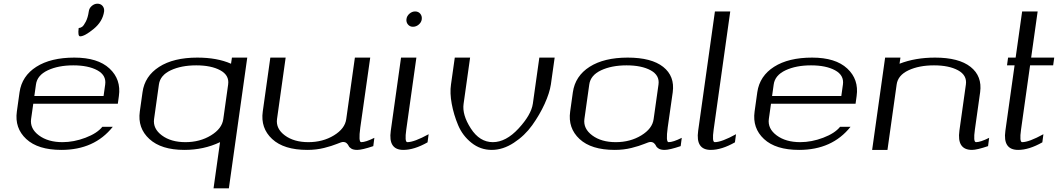

<svg xmlns="http://www.w3.org/2000/svg" viewBox="-20 -812 5730 1040"><path d="M618.2 -250H160.2L148.4 -167Q141.6 -115.2 190.9 -78.6Q240.2 -42 318.4 -42Q379.9 -42 442.9 -65.9Q505.9 -89.8 534.2 -125H590.8Q491.2 0 312.5 0Q185.5 0 122.1 -59.1Q58.6 -118.2 71.3 -208L85.9 -312.5Q98.6 -400.4 176.8 -450.2Q254.9 -500 382.8 -500Q509.8 -500 573.2 -440.9Q636.7 -381.8 624 -292ZM166 -292H541L549.8 -354.5Q556.6 -404.3 507.3 -431.2Q458 -458 377 -458Q295.9 -458 238.8 -431.2Q181.6 -404.3 174.8 -354.5ZM543.9 -750Q536.1 -695.3 487.3 -655.3Q438.5 -615.2 414.1 -615.2Q400.4 -615.2 406.2 -660.2Q415 -660.2 424.3 -666.5Q433.6 -672.9 444.8 -694.8Q456.1 -716.8 460.9 -750Q462.9 -767.6 477.1 -779.8Q491.2 -792 507.8 -792Q525.4 -792 535.6 -779.8Q545.9 -767.6 543.9 -750Z M1319.3 -500 1219.7 208H1136.7L1171.9 -42Q1084 0 978.5 0Q853.5 0 789.1 -59.1Q724.6 -118.2 737.3 -208L752 -312.5Q763.7 -399.4 841.8 -449.7Q919.9 -500 1048.8 -500Q1156.2 -500 1231.4 -466.8L1236.3 -500ZM1189.5 -167 1215.8 -354.5Q1222.7 -404.3 1173.3 -431.2Q1124 -458 1043 -458Q961.9 -458 904.8 -431.2Q847.7 -404.3 840.8 -354.5L814.5 -167Q807.6 -115.2 856.9 -78.6Q906.2 -42 984.4 -42Q1062.5 -42 1122.6 -78.6Q1182.6 -115.2 1189.5 -167Z M1837.9 -43Q1830.1 -43 1804.2 -32.2Q1778.3 -21.5 1735.8 -10.7Q1693.4 0 1644.5 0Q1517.6 0 1454.1 -59.1Q1390.6 -118.2 1403.3 -208L1444.3 -500H1527.3L1480.5 -167Q1473.6 -115.2 1522.9 -78.6Q1572.3 -42 1650.4 -42Q1728.5 -42 1788.6 -78.6Q1848.6 -115.2 1855.5 -167L1902.3 -500H1985.4L1931.6 -121.1Q1920.9 -42 1936.5 -42Q1960.9 -42 2007.8 -65.4L2002 -20.5Q1941.4 0 1915 0Q1894.5 0 1883.3 -6.8Q1872.1 -13.7 1868.7 -21.5Q1865.2 -29.3 1857.9 -36.1Q1850.6 -43 1837.9 -43Z M2228.5 -750Q2246.1 -750 2256.3 -737.8Q2266.6 -725.6 2264.6 -708Q2262.7 -691.4 2248.5 -679.2Q2234.4 -667 2216.8 -667Q2200.2 -667 2189.9 -679.2Q2179.7 -691.4 2181.6 -708Q2183.6 -725.6 2197.8 -737.8Q2211.9 -750 2228.5 -750ZM2235.4 -500 2180.7 -110.4Q2170.9 -42 2186.5 -42Q2223.6 -42 2301.8 -85L2295.9 -41Q2223.6 0 2165 0Q2082 0 2096.7 -103.5L2152.3 -500Z M2984.4 -500Q2984.4 -500 2963.9 -354.5Q2957 -308.6 2930.2 -249.5Q2903.3 -190.4 2862.8 -133.8Q2822.3 -77.1 2763.2 -38.6Q2704.1 0 2643.6 0Q2582 0 2533.7 -38.6Q2485.4 -77.1 2461.4 -134.3Q2437.5 -191.4 2426.8 -250Q2416 -308.6 2422.9 -354.5L2443.4 -500H2526.4L2491.2 -250Q2482.4 -190.4 2530.3 -116.2Q2578.1 -42 2649.4 -42Q2720.7 -42 2789.1 -116.2Q2857.4 -190.4 2866.2 -250L2901.4 -500Z M3520.5 -167 3546.9 -354.5Q3553.7 -404.3 3504.4 -431.2Q3455.1 -458 3374 -458Q3293 -458 3235.8 -431.2Q3178.7 -404.3 3171.9 -354.5L3145.5 -167Q3138.7 -115.2 3188 -78.6Q3237.3 -42 3315.4 -42Q3393.6 -42 3453.6 -78.6Q3513.7 -115.2 3520.5 -167ZM3596.7 -121.1Q3585.9 -42 3601.6 -42Q3626 -42 3672.9 -65.4L3667 -20.5Q3606.4 0 3580.1 0Q3559.6 0 3548.3 -6.8Q3537.1 -13.7 3533.7 -21.5Q3530.3 -29.3 3522.9 -36.1Q3515.6 -43 3502.9 -43Q3495.1 -43 3469.2 -32.2Q3443.4 -21.5 3400.9 -10.7Q3358.4 0 3309.6 0Q3182.6 0 3119.1 -59.1Q3055.7 -118.2 3068.4 -208L3083 -312.5Q3095.7 -400.4 3173.8 -450.2Q3252 -500 3379.9 -500Q3508.8 -500 3572.3 -449.7Q3635.7 -399.4 3624 -312.5Z M3935.5 -750 3845.7 -110.4Q3835.9 -42 3851.6 -42Q3888.7 -42 3966.8 -85Q3966.8 -85 3960.9 -41Q3888.7 0 3830.1 0Q3747.1 0 3761.7 -103.5L3852.5 -750Z M4614.3 -250H4156.2L4144.5 -167Q4137.7 -115.2 4187 -78.6Q4236.3 -42 4314.5 -42Q4376 -42 4439 -65.9Q4502 -89.8 4530.3 -125H4586.9Q4487.3 0 4308.6 0Q4181.6 0 4118.2 -59.1Q4054.7 -118.2 4067.4 -208L4082 -312.5Q4094.7 -400.4 4172.9 -450.2Q4251 -500 4378.9 -500Q4505.9 -500 4569.3 -440.9Q4632.8 -381.8 4620.1 -292ZM4162.1 -292H4537.1L4545.9 -354.5Q4552.7 -404.3 4503.4 -431.2Q4454.1 -458 4373 -458Q4292 -458 4234.9 -431.2Q4177.7 -404.3 4170.9 -354.5Z M4857.4 -500 4852.5 -466.8Q4937.5 -500 5044.9 -500Q5173.8 -500 5237.3 -449.7Q5300.8 -399.4 5289.1 -312.5L5260.7 -110.4Q5251 -42 5266.6 -42Q5291 -42 5337.9 -65.4L5332 -20.5Q5271.5 0 5245.1 0Q5162.1 0 5176.8 -104.5L5211.9 -354.5Q5218.8 -404.3 5169.4 -431.2Q5120.1 -458 5039.1 -458Q4958 -458 4900.9 -431.2Q4843.8 -404.3 4836.9 -354.5L4787.1 0H4704.1L4774.4 -500Z M5600.6 -750 5565.4 -500H5690.4L5684.6 -458H5559.6L5510.7 -110.4Q5501 -42 5516.6 -42Q5553.7 -42 5631.8 -85Q5631.8 -85 5626 -41Q5553.7 0 5495.1 0Q5411.1 0 5425.8 -103.5L5475.6 -458H5434.6L5440.4 -500H5481.4L5516.6 -750Z"/></svg>

Font: okolaks
Style: RegularItalic
Weight: 500
Italic angle: -8°
Version: Version 000.6.0